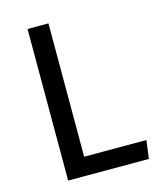

<svg xmlns="http://www.w3.org/2000/svg" viewBox="-105 -766 708 843"><g transform="rotate(-15 249.0 -344.5)"><path d="M195 -689V-83H478L467 0H100V-689Z"/></g></svg>

Font: Fira Sans
Style: Regular
Weight: 400
Designer: Carrois Corporate & Edenspiekermann AG
Foundry: Carrois Corporate GbR & Edenspiekermann AG
Version: Version 4.106;PS 004.106;hotconv 1.0.70;makeotf.lib2.5.58329